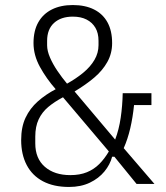

<svg xmlns="http://www.w3.org/2000/svg" viewBox="-20 -730 660 762"><path d="M522 0 434 -108H425Q417 -77 394.5 -49.5Q372 -22 336.5 -5Q301 12 254 12Q193 12 150.5 -10.5Q108 -33 86 -75Q64 -117 64 -174Q64 -226 81.5 -263Q99 -300 130 -327.5Q161 -355 201 -376Q164 -418 138.5 -464.5Q113 -511 113 -559Q113 -608 132 -641.5Q151 -675 186 -692.5Q221 -710 269 -710Q318 -710 353 -692.5Q388 -675 406.5 -641.5Q425 -608 425 -559Q425 -518 406 -484Q387 -450 354 -422Q321 -394 276 -367L437 -176Q452 -215 459 -262.5Q466 -310 467 -360H581V-313H512Q507 -264 497 -221Q487 -178 471 -142L593 0ZM269 -664Q222 -664 194.5 -639Q167 -614 167 -568V-550Q167 -528 178.5 -501.5Q190 -475 208 -448.5Q226 -422 246 -398Q282 -418 310.5 -441.5Q339 -465 355 -492.5Q371 -520 371 -551V-568Q371 -599 358.5 -620Q346 -641 323.5 -652.5Q301 -664 269 -664ZM259 -35Q297 -35 325 -46.5Q353 -58 374 -79Q395 -100 412 -129L230 -344Q196 -326 171.5 -305.5Q147 -285 133.5 -256.5Q120 -228 120 -188V-161Q120 -101 158 -68Q196 -35 259 -35Z"/></svg>

Font: IBM Plex Sans Condensed Light
Style: Regular
Weight: 300
Width: 3
Designer: Mike Abbink, Paul van der Laan, Pieter van Rosmalen
Foundry: Bold Monday
Version: Version 3.201